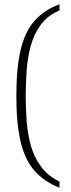

<svg xmlns="http://www.w3.org/2000/svg" viewBox="-20 -767 332 904"><path d="M260 117Q188 88 143 37.5Q98 -13 77.5 -98Q57 -183 57 -315Q57 -448 77.5 -533.5Q98 -619 143 -669.5Q188 -720 260 -747V-718Q204 -694 172 -650.5Q140 -607 125 -552Q110 -497 105.5 -436Q101 -375 101 -315Q101 -256 105.5 -196Q110 -136 125.5 -81Q141 -26 173 17.5Q205 61 260 88Z"/></svg>

Font: Noto Serif Tamil ExtraLight
Style: Regular
Weight: 200
Designer: Indian Type Foundry, Tom Grace, and the Monotype Design Team
Foundry: Monotype Imaging Inc.
Version: Version 2.004; ttfautohint (v1.8.4.7-5d5b)